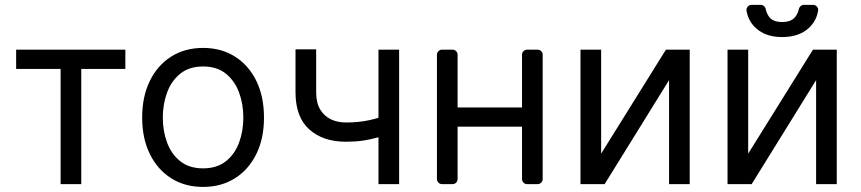

<svg xmlns="http://www.w3.org/2000/svg" viewBox="-20 -747 3492 779"><path d="M45.5 -467.3V-545.5H488.6V-467.3H309.7V0H225.9V-467.3Z M556.8 -269.9Q556.8 -355.1 587.9 -418.7Q619 -482.2 674.5 -517.4Q730.1 -552.6 804 -552.6Q877.8 -552.6 933.4 -517.4Q989 -482.2 1020.1 -418.7Q1051.1 -355.1 1051.1 -269.9Q1051.1 -185.4 1020.1 -122.2Q989 -58.9 933.4 -23.8Q877.8 11.4 804 11.4Q730.1 11.4 674.5 -23.8Q619 -58.9 587.9 -122.2Q556.8 -185.4 556.8 -269.9ZM967.3 -269.9Q967.3 -324.6 949.9 -371.8Q932.5 -419 896.3 -448.2Q860.1 -477.3 804 -477.3Q747.9 -477.3 711.6 -448.2Q675.4 -419 658 -371.8Q640.6 -324.6 640.6 -269.9Q640.6 -215.2 658 -168.3Q675.4 -121.4 711.6 -92.7Q747.9 -63.9 804 -63.9Q860.1 -63.9 896.3 -92.7Q932.5 -121.4 949.9 -168.3Q967.3 -215.2 967.3 -269.9Z M1599.4 -545.5V0H1515.6V-545.5ZM1566.8 -207.4Q1538.4 -196.7 1510.3 -188.7Q1482.2 -180.8 1451.3 -176.3Q1420.5 -171.9 1383.5 -171.9Q1290.8 -171.9 1234.9 -221.9Q1179 -272 1179 -372.2V-546.9H1262.8V-372.2Q1262.8 -330.3 1278.8 -303.3Q1294.7 -276.3 1322.1 -263.1Q1349.4 -250 1383.5 -250Q1436.8 -250 1479.9 -259.8Q1523.1 -269.5 1566.8 -285.5Z M2118.6 -545.5H2160.9Q2169.7 -545.5 2175.8 -539.4Q2181.8 -533.4 2181.8 -524.9V-20.6Q2181.8 -12.1 2175.8 -6Q2169.7 0 2160.9 0H2118.6Q2110.1 0 2104 -6Q2098 -12.1 2098 -20.6V-233H1836.6V-20.6Q1836.6 -12.1 1830.6 -6Q1824.6 0 1815.7 0H1773.4Q1764.9 0 1758.9 -6Q1752.8 -12.1 1752.8 -20.6V-524.9Q1752.8 -533.4 1758.9 -539.4Q1764.9 -545.5 1773.4 -545.5H1815.7Q1824.6 -545.5 1830.6 -539.4Q1836.6 -533.4 1836.6 -524.9V-311.1H2098V-524.9Q2098 -533.4 2104 -539.4Q2110.1 -545.5 2118.6 -545.5Z M2419 -123.6 2681.8 -545.5H2778.4V0H2694.6V-421.9L2433.2 0H2335.2V-545.5H2419Z M3015.6 -123.6 3278.4 -545.5H3375V0H3291.2V-421.9L3029.8 0H2931.8V-545.5H3015.6ZM3221.2 -710.6Q3218 -693.2 3206.7 -678.6Q3190.7 -657.7 3153.4 -657.7Q3116.1 -657.7 3100.5 -678.6Q3090.6 -692.8 3086.6 -710.2Q3085.2 -717.7 3079.5 -722.5Q3073.9 -727.3 3066.4 -727.3H3029.5Q3019.9 -727.3 3013.7 -720Q3007.5 -712.7 3008.9 -703.5Q3016 -661.6 3046.5 -633.2Q3086.3 -596.6 3153.4 -596.6Q3221.6 -596.6 3261.4 -633.2Q3292.6 -662.3 3299.4 -703.5Q3300.8 -712.7 3294.6 -720Q3288.4 -727.3 3278.8 -727.3H3241.8Q3234.4 -727.3 3228.7 -722.5Q3223 -717.7 3221.2 -710.6Z"/></svg>

Font: DeltaSans
Style: Regular
Weight: 400
Designer: Rasmus Andersson
Foundry: rsms
Version: Version 3.012